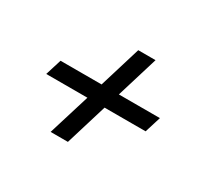

<svg xmlns="http://www.w3.org/2000/svg" viewBox="-88 -533 676 630"><g transform="rotate(30 250.0 -218.0)"><path d="M160 -30 208.5 -187.5H52.5L71.5 -248.5H227L275 -406H340.5L292.5 -248.5H448L429 -187.5H273.5L225.5 -30Z"/></g></svg>

Font: Newsreader 16pt
Style: Bold Italic
Weight: 700
Italic angle: -17°
Designer: Hugues Gentile
Foundry: Production Type
Version: Version 1.003; ttfautohint (v1.8.3)